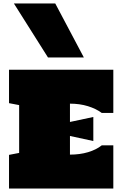

<svg xmlns="http://www.w3.org/2000/svg" viewBox="-20 -1091 713 1111"><path d="M32.2 0V-194.8L90.8 -206.1V-482.9L32.2 -494.1V-687.5H635.7V-437.5H568.8Q536.1 -461.9 488.8 -476.6Q441.4 -491.2 384.8 -491.2V-385.3L520 -414.1V-274.9L384.8 -304.2V-196.3Q441.9 -196.3 489.5 -210.4Q537.1 -224.6 568.8 -250H635.7V0ZM257.8 -758.3 60.5 -1070.8H299.8L465.3 -758.3Z"/></svg>

Font: Holtwood One SC
Style: Regular
Weight: 400
Designer: Vernon Adams
Foundry: Vernon Adams
Version: Version 1.100; ttfautohint (v1.8.4.7-5d5b)